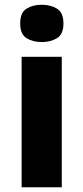

<svg xmlns="http://www.w3.org/2000/svg" viewBox="-20 -788 351 808"><path d="M240 -549V0H71V-549ZM156 -768Q193 -768 220 -751.5Q247 -735 247 -689Q247 -644 220 -627.5Q193 -611 156 -611Q118 -611 91.5 -627.5Q65 -644 65 -689Q65 -735 91.5 -751.5Q118 -768 156 -768Z"/></svg>

Font: Noto Sans Khmer ExtraBold
Style: Regular
Weight: 800
Version: Version 2.003